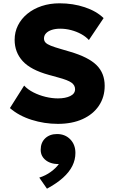

<svg xmlns="http://www.w3.org/2000/svg" viewBox="-20 -734 682 1161"><path d="M330 15Q248 15 170.8 -9.5Q93.5 -34 40 -80.5L126 -216.5Q147.5 -193 181.8 -175.5Q216 -158 255 -148.5Q294 -139 330 -139Q375.5 -139 404.8 -153.2Q434 -167.5 434 -194.5Q434 -218.5 412.2 -234.2Q390.5 -250 332 -265.5L276 -281Q165 -311.5 116.8 -365Q68.5 -418.5 68.5 -493Q68.5 -540.5 88.8 -580.8Q109 -621 145.8 -651Q182.5 -681 232.2 -697.5Q282 -714 340 -714Q422 -714 492.8 -690.2Q563.5 -666.5 606.5 -624.5L517.5 -492Q499 -512.5 471.2 -527.8Q443.5 -543 410.5 -551.8Q377.5 -560.5 344 -560.5Q314.5 -560.5 292.2 -553Q270 -545.5 258 -532.2Q246 -519 246 -501.5Q246 -486.5 255.5 -476.5Q265 -466.5 287.5 -457.5Q310 -448.5 348.5 -437.5L404.5 -421Q515 -388.5 564 -340Q613 -291.5 613 -215Q613 -147 578.2 -95Q543.5 -43 479.8 -14Q416 15 330 15ZM264 407 217.5 340Q256 328 287.2 305.2Q318.5 282.5 336 257.5Q306.5 259 281.5 249Q256.5 239 241.2 219.2Q226 199.5 226 172Q226 128 253.5 102.2Q281 76.5 325 76.5Q373.5 76.5 404.8 108.5Q436 140.5 436 191Q436 232 417.5 269.2Q399 306.5 361 340.8Q323 375 264 407Z"/></svg>

Font: Geologica ExtraBold
Style: Regular
Weight: 800
Designer: Sindre Bremnes, Frode Helland
Foundry: Monokrom Skriftforlag AS
Version: Version 1.010;gftools[0.9.28]